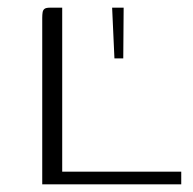

<svg xmlns="http://www.w3.org/2000/svg" viewBox="-20 -480 503 500"><path d="M142 -460V-33H452V0H90V-433Q90 -442 91 -448Q92 -454 96 -457Q100 -460 110 -460ZM278 -328 272 -460H302L301 -328Z"/></svg>

Font: Genos Thin Light
Style: Regular
Weight: 300
Version: Version 1.010